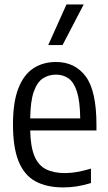

<svg xmlns="http://www.w3.org/2000/svg" viewBox="-20 -828 484 858"><path d="M263 9.5Q188 9.5 138 -18Q88 -45.5 63 -107.2Q38 -169 38 -272Q38 -371.5 62 -433Q86 -494.5 129.2 -522.8Q172.5 -551 230 -551Q315 -551 363 -486.5Q411 -422 411 -270.5V-245H115Q116.5 -172.5 133.8 -131Q151 -89.5 185 -72Q219 -54.5 271 -54.5Q320 -54.5 386.5 -74.5V-10Q352 0.5 322.2 5Q292.5 9.5 263 9.5ZM230 -494.5Q197.5 -494.5 171.8 -477.8Q146 -461 131 -418.5Q116 -376 115 -299H338.5Q337.5 -376 323.8 -418.5Q310 -461 286 -477.8Q262 -494.5 230 -494.5ZM195.5 -626.5 277 -808H354L259.5 -626.5Z"/></svg>

Font: Encode Sans Condensed Condensed
Style: Regular
Weight: 400
Width: 3
Designer: Multiple Designers
Foundry: Impallari Type
Version: Version 3.000; ttfautohint (v1.8.3) -l 8 -r 50 -G 200 -x 14 